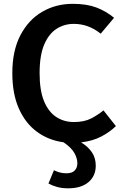

<svg xmlns="http://www.w3.org/2000/svg" viewBox="-20 -745 655 1022"><path d="M367.2 -724.6Q441 -724.6 492.3 -705.4Q543.6 -686.2 587.2 -650.3L515.9 -565.6Q485.1 -590.8 449.2 -604.4Q413.3 -617.9 372.3 -617.9Q322.6 -617.9 281.3 -591.8Q240 -565.6 215.4 -507.9Q190.8 -450.3 190.8 -355.9Q190.8 -263.1 214.6 -205.9Q238.5 -148.7 279.7 -122.1Q321 -95.4 373.3 -95.4Q428.7 -95.4 465.4 -114.6Q502.1 -133.8 530.8 -157.4L596.9 -73.8Q565.1 -42.6 519.5 -18.5Q473.8 5.6 411.8 12.8Q448.7 35.4 469.2 65.6Q489.7 95.9 489.7 136.9Q489.7 191.8 450.8 224.6Q411.8 257.4 343.6 257.4Q310.8 257.4 285.1 250.5Q259.5 243.6 237.9 231.8L267.2 161Q278.5 167.2 295.4 172.3Q312.3 177.4 333.8 177.4Q363.6 177.4 377.7 162.6Q391.8 147.7 391.8 124.1Q391.8 97.9 375.6 69Q359.5 40 317.9 12.3Q237.9 1.5 176.4 -43.8Q114.9 -89.2 80.3 -167.4Q45.6 -245.6 45.6 -355.9Q45.6 -474.9 88.5 -557.2Q131.3 -639.5 204.4 -682.1Q277.4 -724.6 367.2 -724.6Z"/></svg>

Font: Fira Code SemiBold
Style: Regular
Weight: 600
Designer: Carrois Corporate, Edenspiekermann AG, Nikita Prokopov
Foundry: Carrois Corporate, Edenspiekermann AG, Nikita Prokopov
Version: Version 6.002